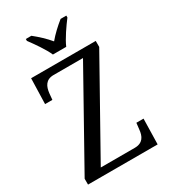

<svg xmlns="http://www.w3.org/2000/svg" viewBox="-223 -1034 998 1137"><g transform="rotate(-30 276.0 -465.5)"><path d="M238 -771H329C348 -816 393 -880 422 -918V-931H383C349 -904 311 -869 283 -835C255 -869 217 -904 183 -931H145V-918C173 -880 219 -816 238 -771ZM33 0H509L513 -174H464L459 -131C455 -87 438 -50 381 -50H149L498 -673V-714H56L51 -540H101L105 -583C110 -626 126 -664 181 -664H382L33 -40Z"/></g></svg>

Font: Noto Serif Georgian SemiCondensed
Style: Regular
Weight: 400
Width: 4
Designer: Monotype Design Team, Akaki Razmadze
Foundry: Google LLC
Version: Version 2.003